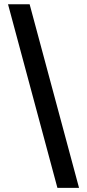

<svg xmlns="http://www.w3.org/2000/svg" viewBox="-20 -782 414 911"><path d="M252.4 109.4 18.1 -761.7H120.6L355 109.4Z"/></svg>

Font: Inter
Style: 540
Weight: 540
Designer: Rasmus Andersson
Foundry: rsms
Version: Version 4.001;git-66647c0bb